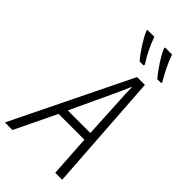

<svg xmlns="http://www.w3.org/2000/svg" viewBox="-347 -1021 1095 1095"><g transform="rotate(45 200.0 -474.0)"><path d="M270 -789 271 -798Q227 -865 197 -948H141V-940Q156 -905 184 -861.5Q212 -818 238 -789ZM412 -789V-798Q392 -831 372.5 -870.5Q353 -910 340 -948H283V-940Q298 -905 326 -862Q354 -819 380 -789ZM261 -550Q288 -607 307 -653H310Q310 -631 311 -603.5Q312 -576 314 -551L327 -302H145ZM1 0 122 -251H330L346 0H402L353 -716H290L-60 0Z"/></g></svg>

Font: Noto Sans UI SemiCondensed Light
Style: Italic
Weight: 300
Width: 4
Designer: Monotype Design Team
Foundry: Monotype Imaging Inc.
Version: 1.001